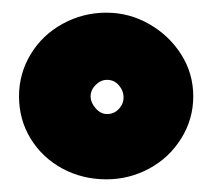

<svg xmlns="http://www.w3.org/2000/svg" viewBox="-20 -740 335 303"><path d="M10 -588Q10 -551 28.5 -521Q47 -491 78.5 -474Q110 -457 148 -457Q184 -457 215.5 -474Q247 -491 266 -521.5Q285 -552 285 -588Q285 -624 266 -654Q247 -684 215.5 -702Q184 -720 148 -720Q111 -720 79 -702.5Q47 -685 28.5 -654.5Q10 -624 10 -588ZM149 -560Q139 -560 131 -569Q123 -578 123 -588Q123 -598 131 -606Q139 -614 149 -614Q160 -614 167.5 -605.5Q175 -597 175 -586Q175 -576 167.5 -568Q160 -560 149 -560Z"/></svg>

Font: Catamaran
Style: Regular
Weight: 900
Designer: Pria Ravichandran
Version: Version 1.001;PS 001.000;hotconv 1.0.70;makeotf.lib2.5.58329